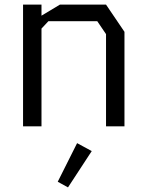

<svg xmlns="http://www.w3.org/2000/svg" viewBox="-20 -548 640 833"><path d="M80 -528V0H160V-424L190 -456H402L440 -400V0H520V-410L440 -528H240L160 -480V-528ZM230.5 240.5 275 265 378 107.5 314.5 73Z"/></svg>

Font: Kode
Style: Regular
Weight: 400
Monospace: yes
Designer: Isa Ozler
Foundry: Kadena LLC
Version: Version 1.000;gftools[0.9.28]